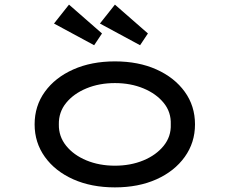

<svg xmlns="http://www.w3.org/2000/svg" viewBox="-20 -802 995 832"><path d="M478 10Q376 10 297.5 -25Q219 -60 174.5 -122Q130 -184 130 -263Q130 -343 174.5 -404.5Q219 -466 297.5 -501Q376 -536 478 -536Q580 -536 658 -501Q736 -466 780.5 -404.5Q825 -343 825 -263Q825 -184 780.5 -122Q736 -60 658 -25Q580 10 478 10ZM478 -84Q546 -84 601.5 -107Q657 -130 689.5 -170.5Q722 -211 720 -263Q722 -316 689.5 -356Q657 -396 601.5 -419Q546 -442 478 -442Q410 -442 354.5 -419Q299 -396 266.5 -356Q234 -316 235 -263Q234 -211 266.5 -170.5Q299 -130 354.5 -107Q410 -84 478 -84ZM587 -606 413 -700 478 -782 621 -657ZM388 -606 214 -700 279 -782 422 -657Z"/></svg>

Font: Lexend Zetta
Style: Regular
Weight: 400
Designer: Bonnie Shaver-Troup, Thomas Jockin
Foundry: Lexend
Version: Version 1.007